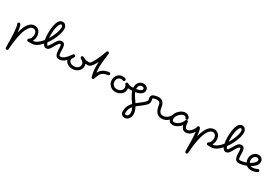

<svg xmlns="http://www.w3.org/2000/svg" viewBox="90 -1993 5309 3666"><g transform="rotate(30 2745.0 -160.0)"><path d="M40 -200Q40 -212 48.5 -221Q57 -230 70 -230Q88 -230 97 -213Q121 -165 130 -49Q201 -330 350 -330Q415 -330 452.5 -282Q490 -234 490 -170Q490 -110 461 -60H470Q482 -60 491 -51Q500 -42 500 -30Q500 -18 491 -9Q482 0 470 0H390Q378 0 369 -8.5Q360 -17 360 -30Q360 -48 376 -56Q399 -68 414.5 -101Q430 -134 430 -170Q430 -215 408.5 -242.5Q387 -270 350 -270Q319 -270 289 -242Q259 -214 228.5 -151.5Q198 -89 174.5 30Q151 149 140 312Q139 322 130.5 331Q122 340 110 340Q98 340 89 331Q80 322 80 310Q80 -113 43 -187Q40 -193 40 -200Z M810 -550Q810 -568 804 -580Q798 -592 791.5 -596Q785 -600 780 -600Q763 -600 745 -571Q727 -542 713.5 -477.5Q700 -413 700 -330Q700 -290 703 -257Q751 -333 780.5 -414.5Q810 -496 810 -550ZM718 -172Q724 -152 732 -139Q740 -126 744 -123Q748 -120 750 -120Q768 -120 819 -210Q837 -242 847.5 -258Q858 -274 874.5 -294Q891 -314 909.5 -322Q928 -330 950 -330Q976 -330 993 -317.5Q1010 -305 1017.5 -281.5Q1025 -258 1027.5 -235Q1030 -212 1030 -180Q1030 -124 1035.5 -96.5Q1041 -69 1047.5 -64.5Q1054 -60 1068 -60H1070Q1082 -60 1091 -51Q1100 -42 1100 -30Q1100 -18 1091 -9Q1082 0 1070 0Q1015 0 992.5 -44Q970 -88 970 -180Q970 -270 950 -270Q936 -270 918.5 -251Q901 -232 871 -180Q868 -174 858 -157Q848 -140 844.5 -134Q841 -128 832 -114.5Q823 -101 818.5 -95.5Q814 -90 805 -81.5Q796 -73 788.5 -69.5Q781 -66 771 -63Q761 -60 750 -60Q703 -60 674 -119Q567 0 470 0Q458 0 449 -9Q440 -18 440 -30Q440 -42 449 -51Q458 -60 470 -60Q509 -60 557.5 -94Q606 -128 653 -186Q640 -245 640 -330Q640 -395 647 -450.5Q654 -506 669 -555Q684 -604 712.5 -632Q741 -660 780 -660Q819 -660 844.5 -628Q870 -596 870 -550Q870 -473 826.5 -367Q783 -261 718 -172Z M1410 -251Q1410 -264 1419 -272Q1428 -280 1440 -280Q1447 -280 1453 -277Q1509 -249 1526 -244.5Q1543 -240 1600 -240Q1612 -240 1621 -231Q1630 -222 1630 -210Q1630 -198 1621 -189Q1612 -180 1600 -180Q1564 -180 1551 -181Q1560 -158 1560 -130Q1560 -58 1506 -14Q1452 30 1380 30Q1325 30 1278.5 3.5Q1232 -23 1216 -72Q1144 0 1070 0Q1058 0 1049 -9Q1040 -18 1040 -30Q1040 -42 1049 -51Q1058 -60 1070 -60Q1086 -60 1102 -65.5Q1118 -71 1135 -84Q1152 -97 1164.5 -107Q1177 -117 1193.5 -137.5Q1210 -158 1217 -166.5Q1224 -175 1239.5 -196Q1255 -217 1256 -218Q1265 -230 1281 -230Q1293 -230 1301.5 -221Q1310 -212 1310 -200Q1310 -191 1305 -183Q1270 -131 1270 -110Q1270 -76 1301.5 -53Q1333 -30 1380 -30Q1432 -30 1466 -58Q1500 -86 1500 -130Q1500 -157 1485.5 -177Q1471 -197 1425 -224Q1410 -233 1410 -251Z M1840 -570Q1840 -563 1832.5 -513.5Q1825 -464 1817.5 -387.5Q1810 -311 1810 -240Q1810 -196 1818 -138Q1848 -196 1897 -227.5Q1946 -259 2026 -270H2030Q2042 -270 2051 -261.5Q2060 -253 2060 -240Q2060 -229 2052.5 -220Q2045 -211 2034 -210Q1945 -198 1904 -157Q1868 -121 1839 -22Q1832 0 1810 0Q1787 0 1781 -21Q1750 -126 1750 -240Q1750 -293 1753 -341Q1736 -306 1722.5 -283Q1709 -260 1689.5 -233.5Q1670 -207 1647.5 -193.5Q1625 -180 1600 -180Q1588 -180 1579 -189Q1570 -198 1570 -210Q1570 -222 1579 -231Q1588 -240 1600 -240Q1626 -240 1669.5 -319.5Q1713 -399 1744 -476Q1775 -553 1781 -577Q1786 -600 1810 -600Q1823 -600 1831.5 -591Q1840 -582 1840 -570Z M2370 -290Q2370 -277 2361 -268.5Q2352 -260 2340 -260Q2333 -260 2327 -263Q2314 -270 2290 -270Q2252 -270 2226 -241Q2200 -212 2200 -170Q2200 -122 2231 -91Q2262 -60 2310 -60Q2359 -60 2394.5 -88Q2430 -116 2430 -155Q2430 -198 2409 -219Q2400 -228 2400 -240Q2400 -252 2409 -261Q2418 -270 2430 -270Q2438 -270 2448 -264Q2479 -240 2530 -240Q2542 -240 2551 -231Q2560 -222 2560 -210Q2560 -198 2551 -189Q2542 -180 2530 -180Q2510 -180 2488 -183Q2490 -165 2490 -155Q2490 -86 2434.5 -43Q2379 0 2310 0Q2238 0 2189 -49Q2140 -98 2140 -170Q2140 -235 2182.5 -282.5Q2225 -330 2290 -330Q2370 -330 2370 -290Z M2750 -320Q2750 -331 2738.5 -340.5Q2727 -350 2710 -350Q2630 -350 2630 -260V-247Q2750 -265 2750 -320ZM2680 250Q2680 280 2710 280Q2734 280 2752 256.5Q2770 233 2770 200Q2770 157 2747 107.5Q2724 58 2694 19Q2664 -20 2630.5 -75.5Q2597 -131 2582 -181Q2565 -180 2530 -180Q2518 -180 2509 -189Q2500 -198 2500 -210Q2500 -222 2509 -231Q2518 -240 2530 -240Q2558 -240 2571 -241Q2571 -244 2570.5 -250.5Q2570 -257 2570 -260Q2570 -324 2608 -367Q2646 -410 2710 -410Q2748 -410 2779 -385Q2810 -360 2810 -320Q2810 -214 2643 -188Q2656 -152 2689.5 -101.5Q2723 -51 2752.5 -10Q2782 31 2806 88Q2830 145 2830 200Q2830 254 2797.5 297Q2765 340 2710 340Q2672 340 2646 314Q2620 288 2620 250Q2620 238 2629 229Q2638 220 2650 220Q2662 220 2671 229Q2680 238 2680 250Z M2940 -180Q2940 -189 2935 -207.5Q2930 -226 2930 -240Q2930 -294 2991 -314Q3044 -330 3090 -330Q3140 -330 3175.5 -297Q3211 -264 3220 -204Q3231 -125 3255.5 -92.5Q3280 -60 3330 -60Q3342 -60 3351 -51Q3360 -42 3360 -30Q3360 -18 3351 -9Q3342 0 3330 0Q3187 0 3160 -196Q3150 -270 3090 -270Q3057 -270 3023.5 -262.5Q2990 -255 2990 -240Q2990 -231 2995 -212.5Q3000 -194 3000 -180Q3000 -138 2964 -100Q2928 -62 2838 4Q2753 66 2716.5 119.5Q2680 173 2680 250Q2680 262 2671 271Q2662 280 2650 280Q2638 280 2629 271Q2620 262 2620 250Q2620 156 2665 90Q2710 24 2802 -44Q2940 -144 2940 -180Z M3780 -250Q3780 -238 3771.5 -229Q3763 -220 3750 -220Q3729 -220 3722 -241Q3718 -253 3705.5 -261.5Q3693 -270 3680 -270Q3628 -270 3579 -218Q3530 -166 3530 -110Q3530 -60 3570 -60Q3619 -60 3671 -100.5Q3723 -141 3742 -199Q3749 -220 3770 -220Q3782 -220 3791 -211Q3800 -202 3800 -190Q3800 -133 3816.5 -96.5Q3833 -60 3860 -60Q3872 -60 3881 -51Q3890 -42 3890 -30Q3890 -18 3881 -9Q3872 0 3860 0Q3817 0 3790.5 -28.5Q3764 -57 3752 -97Q3717 -53 3668.5 -26.5Q3620 0 3570 0Q3504 0 3479 -63Q3413 0 3330 0Q3318 0 3309 -9Q3300 -18 3300 -30Q3300 -42 3309 -51Q3318 -60 3330 -60Q3374 -60 3418.5 -92.5Q3463 -125 3478 -163Q3498 -231 3555.5 -280.5Q3613 -330 3680 -330Q3713 -330 3740.5 -310.5Q3768 -291 3778 -259Q3780 -253 3780 -250Z M4070 340Q4057 340 4048.5 330.5Q4040 321 4040 310Q4040 10 4023 -109Q3954 0 3860 0Q3848 0 3839 -9Q3830 -18 3830 -30Q3830 -42 3839 -51Q3848 -60 3860 -60Q3906 -60 3948.5 -110Q3991 -160 4001 -206Q4003 -216 4011 -223Q4019 -230 4030 -230Q4048 -230 4057 -213Q4079 -168 4090 -49Q4161 -330 4310 -330Q4375 -330 4412.5 -282Q4450 -234 4450 -170Q4450 -109 4421 -60H4430Q4442 -60 4451 -51Q4460 -42 4460 -30Q4460 -18 4451 -9Q4442 0 4430 0H4350Q4338 0 4329 -9Q4320 -18 4320 -30Q4320 -47 4336 -56Q4359 -68 4374.5 -101Q4390 -134 4390 -170Q4390 -215 4368.5 -242.5Q4347 -270 4310 -270Q4284 -270 4259 -251.5Q4234 -233 4208 -192Q4182 -151 4158.5 -73Q4135 5 4120 112Q4108 190 4100 312Q4099 324 4090 332Q4081 340 4070 340Z M4770 -550Q4770 -568 4764 -580Q4758 -592 4751.5 -596Q4745 -600 4740 -600Q4723 -600 4705 -571Q4687 -542 4673.5 -477.5Q4660 -413 4660 -330Q4660 -290 4663 -257Q4711 -333 4740.5 -414.5Q4770 -496 4770 -550ZM4678 -172Q4684 -152 4692 -139Q4700 -126 4704 -123Q4708 -120 4710 -120Q4728 -120 4779 -210Q4797 -242 4807.5 -258Q4818 -274 4834.5 -294Q4851 -314 4869.5 -322Q4888 -330 4910 -330Q4936 -330 4953 -317.5Q4970 -305 4977.5 -281.5Q4985 -258 4987.5 -235Q4990 -212 4990 -180Q4990 -124 4995.5 -96.5Q5001 -69 5007.5 -64.5Q5014 -60 5028 -60H5030Q5042 -60 5051 -51Q5060 -42 5060 -30Q5060 -18 5051 -9Q5042 0 5030 0Q4975 0 4952.5 -44Q4930 -88 4930 -180Q4930 -270 4910 -270Q4896 -270 4878.5 -251Q4861 -232 4831 -180Q4828 -174 4818 -157Q4808 -140 4804.5 -134Q4801 -128 4792 -114.5Q4783 -101 4778.5 -95.5Q4774 -90 4765 -81.5Q4756 -73 4748.5 -69.5Q4741 -66 4731 -63Q4721 -60 4710 -60Q4663 -60 4634 -119Q4527 0 4430 0Q4418 0 4409 -9Q4400 -18 4400 -30Q4400 -42 4409 -51Q4418 -60 4430 -60Q4469 -60 4517.5 -94Q4566 -128 4613 -186Q4600 -245 4600 -330Q4600 -395 4607 -450.5Q4614 -506 4629 -555Q4644 -604 4672.5 -632Q4701 -660 4740 -660Q4779 -660 4804.5 -628Q4830 -596 4830 -550Q4830 -473 4786.5 -367Q4743 -261 4678 -172Z M5330 -230Q5330 -248 5319 -259Q5308 -270 5290 -270Q5252 -270 5226 -241Q5200 -212 5200 -170Q5200 -137 5213 -111Q5267 -138 5298.5 -170.5Q5330 -203 5330 -230ZM5420 -90Q5432 -90 5441 -81.5Q5450 -73 5450 -60Q5450 -42 5433 -33Q5366 0 5300 0Q5238 0 5196 -37Q5103 0 5030 0Q5018 0 5009 -9Q5000 -18 5000 -30Q5000 -42 5009 -51Q5018 -60 5030 -60Q5082 -60 5158 -87Q5140 -124 5140 -170Q5140 -235 5182.5 -282.5Q5225 -330 5290 -330Q5332 -330 5361 -301Q5390 -272 5390 -230Q5390 -140 5260 -67Q5277 -60 5300 -60Q5354 -60 5407 -87Q5413 -90 5420 -90Z"/></g></svg>

Font: Pecita
Style: Book
Weight: 400
Width: 7
Version: Version 4.3